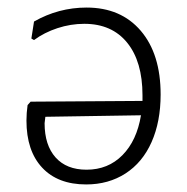

<svg xmlns="http://www.w3.org/2000/svg" viewBox="-20 -481 494 508"><path d="M405 -231Q405 -159 381 -105Q357 -51 312 -22Q267 7 208 7Q133 7 91.5 -37.5Q50 -82 50 -162Q50 -182 53 -203L61 -212L357 -214V-229Q357 -318 316.5 -368Q276 -418 203 -418Q167 -418 132 -406.5Q97 -395 70 -375L63 -379L70 -424Q135 -461 209 -461Q300 -461 352.5 -399.5Q405 -338 405 -231ZM353 -176 100 -172 98 -155Q98 -97 127 -64.5Q156 -32 209 -32Q266 -32 304 -70.5Q342 -109 353 -176Z"/></svg>

Font: t
Style: Regular
Weight: 300
Designer: Juan Pablo del Peral
Foundry: Huerta Tipografica
Version: Version 2.004; ttfautohint (v1.8.1)